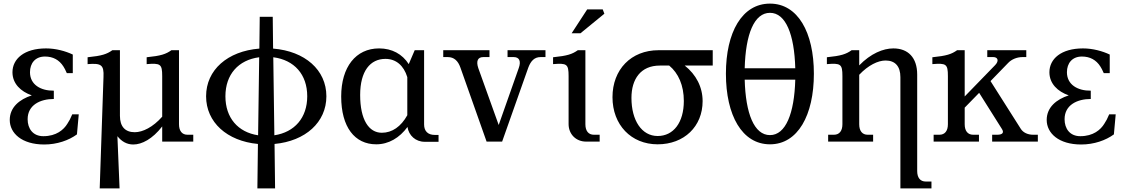

<svg xmlns="http://www.w3.org/2000/svg" viewBox="-20 -784 6231 1063"><path d="M34 -120C34 -47 100 16 225 16C296 16 361 -7 406 -40L416 -151H380C371 -129 362 -112 353 -99C333 -66 292 -30 220 -30C162 -30 133 -72 133 -124C133 -203 203 -236 278 -236V-282C206 -281 146 -315 146 -384C146 -434 175 -471 229 -471C274 -471 308 -452 331 -416C335 -411 344 -393 350 -379H383V-482C343 -501 289 -516 235 -516C114 -516 49 -458 49 -384C49 -321 95 -277 156 -256C88 -234 34 -190 34 -120Z M971 -96V-506H929C898 -484 871 -475 792 -467V-429C868 -435 878 -430 878 -363V-138C827 -80 770 -52 726 -52C673 -52 644 -83 644 -143V-506H602C571 -484 544 -475 465 -467V-429C541 -435 556 -425 553 -358L532 259H642L630 -30C654 0 683 16 718 16C765 16 824 -14 878 -84V0H1050V-38H1018C988 -38 971 -59 971 -96Z M1418 -691 1416 -515C1240 -501 1121 -397 1121 -251C1121 -107 1237 -3 1408 13L1405 259H1503L1500 13C1671 -3 1787 -107 1787 -251C1787 -397 1668 -501 1492 -515L1490 -691ZM1228 -251C1228 -372 1300 -452 1415 -467L1409 -35C1297 -52 1228 -132 1228 -251ZM1493 -467C1609 -452 1681 -372 1681 -251C1681 -132 1611 -52 1499 -35Z M1869 -250C1869 -80 1944 15 2063 15C2132 15 2192 -21 2236 -81C2243 -34 2281 1 2331 1H2408V-37H2387C2349 -37 2328 -58 2328 -95V-506H2276L2243 -429C2207 -485 2150 -516 2079 -516C1950 -516 1869 -413 1869 -250ZM1974 -258C1974 -391 2030 -458 2114 -458C2172 -458 2215 -422 2235 -357V-146C2200 -83 2151 -49 2094 -49C2022 -49 1974 -121 1974 -258Z M2529 -410 2674 0H2760L2905 -410C2919 -447 2939 -468 2973 -468H3000V-506H2790V-468H2824C2855 -468 2866 -446 2852 -407L2741 -92L2628 -407C2615 -446 2625 -468 2656 -468H2690V-506H2434V-468H2459C2494 -468 2516 -447 2529 -410Z M3221 -96V-506H3179C3148 -484 3121 -475 3042 -467V-429C3118 -435 3128 -430 3128 -363V-97C3128 -41 3169 0 3225 0H3300V-38H3268C3238 -38 3221 -59 3221 -96ZM3145 -600H3194L3326 -708L3317 -732H3231Z M3621 -31C3533 -31 3476 -117 3476 -242C3476 -346 3527 -421 3633 -421H3685C3736 -379 3766 -311 3766 -225C3766 -106 3709 -31 3621 -31ZM3371 -246C3371 -93 3474 15 3621 15C3768 15 3870 -84 3870 -224C3870 -302 3834 -371 3771 -421H3926V-506H3626C3474 -506 3371 -399 3371 -246Z M4243 -36C4155 -36 4108 -156 4103 -343H4383C4378 -156 4330 -36 4243 -36ZM3999 -376C3999 -146 4088 15 4243 15C4397 15 4486 -146 4486 -376C4486 -605 4397 -764 4243 -764C4088 -764 3999 -605 3999 -376ZM4103 -406C4108 -594 4155 -713 4243 -713C4330 -713 4378 -594 4383 -406Z M4737 -96V-370C4787 -423 4841 -449 4883 -449C4936 -449 4965 -417 4965 -357V259H5137V221H5105C5075 221 5058 200 5058 163V-371C5058 -466 5007 -516 4926 -516C4870 -516 4801 -488 4737 -422V-506H4695C4664 -484 4637 -475 4558 -467V-429C4634 -435 4644 -430 4644 -363V-96C4644 -59 4627 -38 4597 -38H4565V0H4814V-38H4784C4754 -38 4737 -59 4737 -96Z M5321 -96V-188L5401 -270L5527 -70C5540 -50 5531 -38 5501 -38H5473V0H5726V-38H5700C5670 -38 5645 -50 5632 -70L5464 -335L5562 -436C5581 -456 5611 -468 5641 -468H5662V-506H5446V-468H5479C5505 -468 5512 -447 5490 -424L5321 -250V-506H5279C5248 -484 5221 -475 5142 -467V-429C5218 -435 5228 -430 5228 -363V-96C5228 -59 5211 -38 5181 -38H5149V0H5400V-38H5368C5338 -38 5321 -59 5321 -96Z M5775 -120C5775 -47 5841 16 5966 16C6037 16 6102 -7 6147 -40L6157 -151H6121C6112 -129 6103 -112 6094 -99C6074 -66 6033 -30 5961 -30C5903 -30 5874 -72 5874 -124C5874 -203 5944 -236 6019 -236V-282C5947 -281 5887 -315 5887 -384C5887 -434 5916 -471 5970 -471C6015 -471 6049 -452 6072 -416C6076 -411 6085 -393 6091 -379H6124V-482C6084 -501 6030 -516 5976 -516C5855 -516 5790 -458 5790 -384C5790 -321 5836 -277 5897 -256C5829 -234 5775 -190 5775 -120Z"/></svg>

Font: LT Superior Serif Medium
Style: Regular
Weight: 500
Designer: Daniel Lyons
Foundry: LyonsType
Version: Version 2.120;FEAKit 1.0